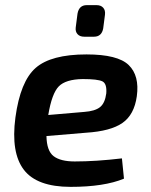

<svg xmlns="http://www.w3.org/2000/svg" viewBox="-20 -716 588 748"><path d="M346 -573H308Q291 -573 282 -583Q273 -593 275 -609L282 -663Q288 -696 318 -696H356Q373 -696 382 -686Q391 -676 389 -659L382 -605Q376 -573 346 -573ZM455 -99 463 -20Q386 12 255 12Q124 12 73 -54.5Q22 -121 40 -258Q59 -399 119 -451.5Q179 -504 317 -504Q439 -504 481.5 -462.5Q524 -421 513 -341Q503 -269 457 -237Q411 -205 316 -199L161 -186Q162 -128 189 -107.5Q216 -87 271 -87Q354 -87 455 -99ZM168 -268 308 -280Q350 -283 369.5 -298.5Q389 -314 394 -352Q397 -390 379 -399Q361 -408 302 -408Q236 -407 209 -379.5Q182 -352 168 -268Z"/></svg>

Font: Exo 2.0 Semi Bold
Style: Italic
Weight: 600
Italic angle: -8°
Designer: Natanael Gama
Version: Version 1.001;PS 001.001;hotconv 1.0.70;makeotf.lib2.5.58329